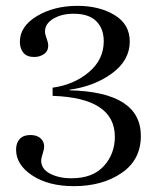

<svg xmlns="http://www.w3.org/2000/svg" viewBox="-20 -627 538 657"><path d="M218 -320V-318Q462 -312 462 -162Q462 -80 396 -35Q330 10 233 10Q146 10 90.5 -26.5Q35 -63 35 -115Q35 -138 47.5 -151.5Q60 -165 84 -165Q106 -165 118.5 -154Q131 -143 131 -126Q131 -116 126 -101Q121 -86 121 -77Q121 -49 151 -33Q181 -17 225 -17Q297 -17 335 -58.5Q373 -100 373 -159Q373 -292 160 -299V-327Q233 -337 284 -380Q335 -423 335 -486Q335 -529 309.5 -554.5Q284 -580 232 -580Q191 -580 162.5 -563Q134 -546 134 -519Q134 -510 139.5 -495.5Q145 -481 145 -471Q145 -452 130.5 -442Q116 -432 97 -432Q72 -432 60 -446.5Q48 -461 48 -484Q48 -537 106.5 -572Q165 -607 245 -607Q320 -607 372 -575.5Q424 -544 424 -485Q424 -421 364 -376.5Q304 -332 218 -320Z"/></svg>

Font: Unna
Style: Regular
Weight: 400
Designer: Jorge de Buen U.
Foundry: Omnibus-Type
Version: Version 2.006;PS 002.006;hotconv 1.0.70;makeotf.lib2.5.58329